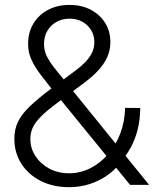

<svg xmlns="http://www.w3.org/2000/svg" viewBox="-20 -755 633 784"><path d="M262.2 9.3Q196.3 9.3 146 -16.4Q95.7 -42 67.1 -86.7Q38.6 -131.3 38.6 -188.5Q38.6 -227.1 53.7 -258.1Q68.8 -289.1 100.8 -319.8Q132.8 -350.6 183.1 -388.7L293.5 -470.7Q313 -485.8 329.3 -502.7Q345.7 -519.5 355.5 -539.3Q365.2 -559.1 365.2 -582.5Q365.2 -623.5 336.7 -651.1Q308.1 -678.7 263.7 -678.7Q234.4 -678.7 210.7 -665.5Q187 -652.3 173.3 -628.9Q159.7 -605.5 159.7 -575.2Q159.7 -549.8 170.2 -527.3Q180.7 -504.9 202.4 -477.3Q224.1 -449.7 256.8 -409.7L588.9 0H511.2L221.7 -355Q177.7 -408.2 149.9 -444.6Q122.1 -481 108.4 -511.2Q94.7 -541.5 94.7 -575.7Q94.7 -623 116.5 -658.9Q138.2 -694.8 176.3 -714.8Q214.4 -734.9 263.7 -734.9Q313 -734.9 350.3 -715.3Q387.7 -695.8 409.2 -661.6Q430.7 -627.4 430.7 -583.5Q430.7 -549.8 417.7 -521.5Q404.8 -493.2 382.3 -468.8Q359.9 -444.3 331.1 -422.4L199.7 -324.2Q150.4 -287.1 127.2 -256.3Q104 -225.6 104 -187.5Q104 -148.9 125 -117.2Q146 -85.4 181.6 -66.4Q217.3 -47.4 261.7 -47.4Q308.1 -47.4 348.9 -68.1Q389.6 -88.9 421.4 -125.5Q453.1 -162.1 471.4 -210.4Q489.7 -258.8 490.7 -314.5L552.7 -314Q552.2 -266.6 542 -225.8Q531.7 -185.1 513.7 -152.3Q495.6 -119.6 472.2 -93.8L459 -75.7Q424.8 -36.6 372.8 -13.7Q320.8 9.3 262.2 9.3Z"/></svg>

Font: Inter 28pt Light
Style: Regular
Weight: 300
Designer: Rasmus Andersson
Foundry: rsms
Version: Version 4.001;git-66647c0bb